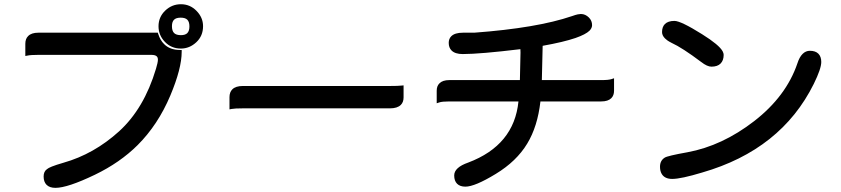

<svg xmlns="http://www.w3.org/2000/svg" viewBox="-20 -825 4040 922"><path d="M805.7 -699.2Q805.7 -676.8 815.9 -666.5Q826.2 -656.2 848.6 -656.2Q869.6 -656.2 879.4 -666Q889.6 -676.3 889.6 -698.2Q889.6 -720.2 879.6 -730.2Q869.6 -740.2 847.7 -740.2Q825.7 -740.2 815.7 -730.2Q805.7 -720.2 805.7 -699.2ZM955.1 -699.2Q955.1 -652.3 922.6 -622.1Q890.1 -591.8 848.6 -591.8Q802.7 -591.8 772 -623.8Q741.2 -655.8 741.2 -698.7Q741.2 -743.2 773.2 -773.9Q805.2 -804.7 848.9 -804.7Q892.6 -804.7 923.8 -772.7Q955.1 -740.7 955.1 -699.2ZM852.5 -576.2Q852.5 -496.1 797.9 -366.2Q738.8 -226.1 641.1 -128.4Q556.2 -43.9 435.5 14.2Q304.7 77.1 246.1 77.1Q218.3 77.1 203.6 62.5Q189.5 48.3 189.5 22.5Q189.5 -1.5 205.6 -12.7Q211.4 -18.1 229.5 -25.4Q249 -33.2 284.7 -43.5Q431.2 -85 551.8 -194.3Q671.9 -303.7 729 -494.6Q738.3 -525.4 738.3 -538.1Q738.3 -548.8 732.9 -554.2Q725.6 -561.5 707 -561.5H164.1Q127 -561.5 112.3 -558.1L101.6 -556.2V-614.7Q101.6 -638.7 115.2 -651.9Q130.9 -668 164.1 -668H737.8L739.7 -662.1Q749.5 -631.3 768.1 -613.3Q795.4 -585.4 843.8 -585H852.5Z M1852.5 -412.1Q1893.1 -412.1 1908.2 -414.1L1918 -415V-357.4Q1918 -334.5 1904.8 -321.3Q1888.2 -304.7 1852.5 -304.7H1146.5Q1107.4 -304.7 1092.3 -301.8L1082 -299.8V-358.4Q1082 -382.3 1095.7 -396Q1111.8 -412.1 1146.5 -412.1Z M2769.5 -757.8Q2791 -757.8 2808.1 -740.7Q2823.2 -725.6 2823.2 -704.1Q2823.2 -690.4 2811 -677.7Q2792.5 -659.7 2743.7 -642.6Q2686.5 -623 2585.9 -605L2582 -440.4H2867.2Q2902.8 -440.4 2917 -445.3L2928.7 -449.2V-389.2Q2928.7 -366.7 2915.5 -353.5Q2899.9 -337.9 2867.2 -337.9H2575.2Q2561.5 -217.3 2511.7 -135.3Q2460.4 -50.3 2360.4 10.3Q2260.3 71.3 2214.8 71.3Q2189 71.3 2175 57.4Q2161.1 43.5 2161.1 17.6Q2161.1 -21 2228.5 -44.4Q2448.7 -127.4 2469.7 -337.9H2137.7Q2103 -337.9 2088.9 -333L2077.1 -329.1V-389.2Q2077.1 -412.1 2090.3 -424.8Q2105.5 -440.4 2137.7 -440.4H2476.6L2479.5 -572.3L2479 -588.9Q2284.7 -565.4 2202.1 -565.4Q2165.5 -565.4 2148.4 -582.5Q2134.8 -596.2 2134.8 -619.1Q2134.8 -638.7 2147 -650.9Q2164.1 -668 2203.1 -668H2257.3Q2559.1 -690.4 2726.6 -747.6Q2745.6 -754.4 2754.9 -756.1Q2764.2 -757.8 2769.5 -757.8Z M3869.1 -581.1Q3896 -581.1 3909.9 -567.1Q3923.8 -553.2 3923.8 -527.3Q3923.8 -495.1 3887.7 -421.9Q3731 -106 3352.1 3.4Q3250.5 34.2 3208 34.2Q3171.9 34.2 3157.7 10.3Q3149.4 -3.4 3149.4 -24.4Q3149.4 -53.7 3171.9 -67.9Q3185.1 -76.7 3280.8 -93.8Q3448.2 -124.5 3602.1 -243.7Q3755.4 -362.8 3809.1 -520.5Q3818.8 -550.8 3834 -565.9Q3849.1 -581.1 3869.1 -581.1ZM3351.6 -660.6Q3433.6 -609.4 3450.2 -578.6Q3455.1 -569.3 3455.1 -561.5Q3455.1 -534.7 3440.2 -519.8Q3425.3 -504.9 3396.5 -504.9Q3376 -504.9 3347.2 -527.3Q3256.3 -595.7 3205.1 -619.1Q3191.4 -626 3184.3 -631.3Q3177.2 -636.7 3173.3 -640.6Q3159.2 -654.8 3159.2 -670.9Q3159.2 -695.8 3172.9 -709.5Q3188 -724.6 3218.8 -724.6Q3249.5 -724.6 3351.6 -660.6Z"/></svg>

Font: YuPearl-SemiBold
Style: SemiBold
Weight: 600
Designer: Max Yao
Foundry: Max-Everyday
Version: Version 1.011; ttfautohint (v1.8.3)